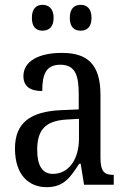

<svg xmlns="http://www.w3.org/2000/svg" viewBox="-20 -765 527 795"><path d="M314 -638C338 -638 359 -651 359 -691C359 -731 338 -745 314 -745C289 -745 269 -731 269 -691C269 -651 289 -638 314 -638ZM156 -638C180 -638 202 -651 202 -691C202 -731 180 -745 156 -745C132 -745 112 -731 112 -691C112 -651 132 -638 156 -638ZM173 10C245 10 271 -31 308 -87H314L328 0H451V-41H448C410 -41 396 -57 396 -113V-372C396 -499 342 -546 236 -546C143 -546 77 -513 77 -450C77 -408 104 -388 155 -388C155 -452 167 -497 230 -497C295 -497 306 -447 306 -373V-312L236 -309C105 -304 42 -256 42 -150C42 -41 99 10 173 10ZM199 -45C154 -45 134 -82 134 -144C134 -223 164 -265 256 -270L307 -273V-191C307 -106 265 -45 199 -45Z"/></svg>

Font: Noto Serif Tamil Condensed
Style: Italic
Weight: 400
Width: 3
Italic angle: -12°
Designer: Indian Type Foundry, Tom Grace, and the Monotype Design Team
Foundry: Monotype Imaging Inc.
Version: Version 2.003